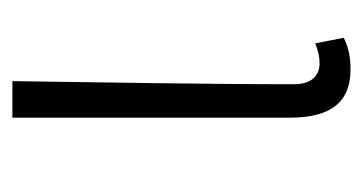

<svg xmlns="http://www.w3.org/2000/svg" viewBox="-158 -415 586 310"><g transform="rotate(-90 135.0 -260.0)"><path d="M178 13C201 13 217 8 229 2L220 -44C207 -39 198 -37 188 -37C168 -37 154 -50 154 -78C154 -225 157 -379 159 -533H100V-85C100 -19 125 13 178 13Z"/></g></svg>

Font: Genne Gothic Light
Style: Regular
Weight: 300
Designer: Ryoko NISHIZUKA (kana & ideographs); Paul D. Hunt (Latin, Greek & Cyrillic); Wenlong ZHANG (bopomofo); Sandoll Communica
Foundry: Adobe Systems Incorporated
Version: Version 1.004;PS 1.004;hotconv 16.6.51;makeotf.lib2.5.65220